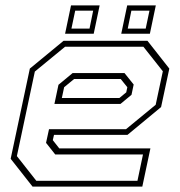

<svg xmlns="http://www.w3.org/2000/svg" viewBox="-20 -691 666 711"><path d="M526 -540 607 -437 576.5 -294.5 452 -191.5H180L175.5 -172L199.5 -141.5H537L507 0H100.5L19.5 -103L90.5 -437L215.5 -540ZM441 -420.5 475 -378 467 -340 426 -306H181.5L196.5 -377L249 -420.5ZM511 -518H221L109 -426L42.5 -113L114.5 -21.5H489L509.5 -119H184.5L150.5 -162L161.5 -212.5H446.5L556.5 -303L583 -427ZM427 -398.5H254.5L217.5 -368L209 -328H422L447.5 -349L451.5 -368ZM429 -566 451 -671H557L535 -566ZM221 -566 243 -671H349L327 -566ZM244.5 -585H311.5L325 -651.5H258.5ZM453 -585H519.5L533.5 -651.5H466.5Z"/></svg>

Font: Tourney ExtraLight
Style: Italic
Weight: 250
Italic angle: -12°
Version: Version 1.015